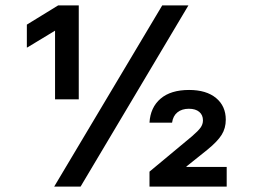

<svg xmlns="http://www.w3.org/2000/svg" viewBox="-20 -695 991 715"><path d="M185 -325V-580.8L81.7 -518.3H80V-603.3L196.7 -675H273.3V-325ZM536.7 0V-55.8L695 -187.5Q718.3 -207.5 727.1 -220Q735.8 -232.5 735.8 -246.7Q735.8 -266.7 722.1 -278.3Q708.3 -290 683.3 -290Q657.5 -290 640.8 -276.7Q624.2 -263.3 620.8 -238.3H536.7Q540 -295 577.9 -327.5Q615.8 -360 684.2 -360Q748.3 -360 784.6 -330Q820.8 -300 820.8 -249.2Q820.8 -217.5 805.4 -192.9Q790 -168.3 753.3 -138.3L674.2 -75V-73.3H824.2V0ZM181.7 0 584.2 -675H681.7L280 0Z"/></svg>

Font: Funnel Display Light SemiBold
Style: Regular
Weight: 600
Version: Version 1.000